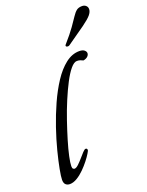

<svg xmlns="http://www.w3.org/2000/svg" viewBox="-181 -1077 904 1179"><g transform="rotate(-20 271.5 -488.0)"><path d="M363 -683Q344 -683 321 -655.5Q298 -628 274 -582Q250 -536 226 -479Q202 -422 181.5 -362Q161 -302 144.5 -247Q128 -192 119 -150Q110 -108 110 -87Q110 -74 115 -70Q120 -66 124 -66Q135 -66 150 -80Q165 -94 180.5 -112Q196 -130 209 -144Q222 -158 229 -158Q235 -158 237 -154.5Q239 -151 240 -147Q240 -143 229.5 -125.5Q219 -108 201 -85Q183 -62 160.5 -39.5Q138 -17 113 -2Q88 13 65 13Q49 13 38.5 3.5Q28 -6 28 -28Q28 -48 37 -96Q46 -144 62.5 -208.5Q79 -273 103.5 -345Q128 -417 159 -486Q190 -555 227 -611.5Q264 -668 307 -701.5Q350 -735 397 -735Q419 -735 430 -726Q441 -717 441 -706Q441 -695 431.5 -685.5Q422 -676 403 -672Q393 -677 384 -680Q375 -683 363 -683ZM353 -789Q349 -786 343 -786Q330 -786 330 -795Q330 -798 334 -802Q379 -853 404 -888.5Q429 -924 443.5 -946Q458 -968 471.5 -978.5Q485 -989 508 -989Q523 -989 533 -980Q543 -971 543 -957Q543 -939 527 -920Q511 -901 469.5 -871Q428 -841 353 -789Z"/></g></svg>

Font: Sedan
Style: Italic
Weight: 400
Italic angle: -13.8°
Designer: Sebastian Salazar
Foundry: Sebastian Salazar
Version: Version 1.100; ttfautohint (v1.8.4.7-5d5b)